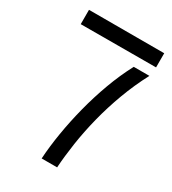

<svg xmlns="http://www.w3.org/2000/svg" viewBox="-173 -791 788 882"><g transform="rotate(30 221.5 -350.0)"><path d="M189 0Q193 -65 205 -138Q217 -211 236.5 -287Q256 -363 283 -436.5Q310 -510 345 -576H428Q390 -504 362 -428.5Q334 -353 315 -277.5Q296 -202 285.5 -131.5Q275 -61 271 0ZM36 -624V-700H435V-625Z"/></g></svg>

Font: Stick No Bills
Style: Regular
Weight: 400
Version: Version 2.000